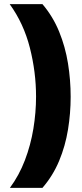

<svg xmlns="http://www.w3.org/2000/svg" viewBox="-20 -754 399 932"><path d="M323 -284Q323 -204 310 -124.5Q297 -45 267 27Q237 99 186 158H28Q73 97 101 23.5Q129 -50 142 -129Q155 -208 155 -285Q155 -404 125 -522Q95 -640 27 -734H186Q237 -674 267 -600.5Q297 -527 310 -446.5Q323 -366 323 -284Z"/></svg>

Font: Noto Kufi Arabic Black
Style: Regular
Weight: 900
Designer: Monotype Design Team, David Williams, Khaled Hosny
Foundry: Google LLC
Version: Version 2.109; ttfautohint (v1.8.4.7-5d5b)